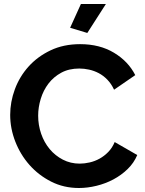

<svg xmlns="http://www.w3.org/2000/svg" viewBox="-20 -935 726 961"><path d="M417 -770 331 -796 385 -915H510ZM31 -360Q31 -425 54.5 -488.5Q78 -552 123 -602Q168 -652 233 -683Q298 -714 381 -714Q479 -714 550.5 -671Q622 -628 657 -559L551 -486Q537 -516 517 -536.5Q497 -557 474 -569Q451 -581 426 -586.5Q401 -592 377 -592Q325 -592 286.5 -571Q248 -550 222.5 -516.5Q197 -483 184 -440.5Q171 -398 171 -356Q171 -309 186 -265.5Q201 -222 228.5 -189Q256 -156 294.5 -136Q333 -116 379 -116Q403 -116 429 -122Q455 -128 478.5 -141Q502 -154 522 -174.5Q542 -195 554 -224L667 -159Q650 -119 618.5 -88.5Q587 -58 547.5 -37Q508 -16 463 -5Q418 6 375 6Q299 6 236 -26Q173 -58 127.5 -109.5Q82 -161 56.5 -226.5Q31 -292 31 -360Z"/></svg>

Font: IngvarSans
Style: Bold
Weight: 700
Version: Version 3.000